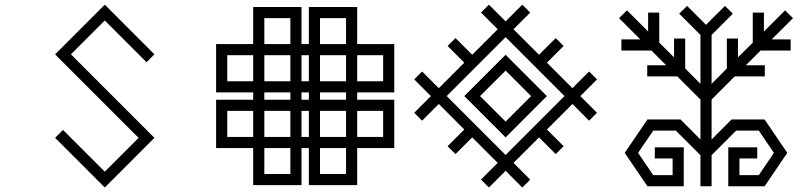

<svg xmlns="http://www.w3.org/2000/svg" viewBox="-20 -812 3556 842"><path d="M439.5 10.3 221.7 -207.5 256.3 -242.2 439.5 -59.1 587.9 -207.5 221.7 -573.7 439.5 -791.5 657.2 -573.7 622.6 -539.1 439.5 -722.2 291 -573.7 657.2 -207.5Z M1660.2 -455.6V-569.8H1546.4V-455.6ZM1497.6 -618.7V-732.4H1383.3V-618.7ZM1497.6 -455.6V-569.8H1383.3V-455.6ZM1497.6 -211.4V-325.7H1383.3V-211.4ZM1497.6 -48.8V-162.6H1383.3V-48.8ZM1497.6 -374.5V-406.7H1383.3V-374.5ZM1660.2 -211.4V-325.7H1546.4V-211.4ZM1334.5 -455.6V-569.8H1302.2V-455.6ZM1334.5 -374.5V-406.7H1302.2V-374.5ZM1334.5 -211.4V-325.7H1302.2V-211.4ZM1253.4 -618.7V-732.4H1139.2V-618.7ZM1253.4 -455.6V-569.8H1139.2V-455.6ZM1253.4 -374.5V-406.7H1139.2V-374.5ZM1253.4 -211.4V-325.7H1139.2V-211.4ZM1253.4 -48.8V-162.6H1139.2V-48.8ZM1090.3 -211.4V-325.7H976.6V-211.4ZM1090.3 -455.6V-569.8H976.6V-455.6ZM1546.4 0H1334.5V-162.6H1302.2V0H1090.3V-162.6H927.7V-374.5H1090.3V-406.7H927.7V-618.7H1090.3V-781.2H1302.2V-618.7H1334.5V-781.2H1546.4V-618.7H1709V-406.7H1546.4V-374.5H1709V-162.6H1546.4Z M2270.5 10.3 2197.3 -63 2124 10.3 2089.4 -24.4 2162.6 -97.7 2050.8 -209.5 1977.5 -136.2 1942.9 -170.9 2016.1 -244.1 1904.3 -356 1831.1 -282.7 1796.4 -317.4 1869.6 -390.6 1796.4 -463.9 1831.1 -498.5 1904.3 -425.3 2016.1 -537.1 1942.9 -610.4 1977.5 -645 2050.8 -571.8 2162.6 -683.6 2089.4 -756.8 2124 -791.5 2197.3 -718.3 2270.5 -791.5 2305.2 -756.8 2231.9 -683.6 2343.8 -571.8 2417 -645 2451.7 -610.4 2378.4 -537.1 2490.2 -425.3 2563.5 -498.5 2598.1 -463.9 2524.9 -390.6 2598.1 -317.4 2563.5 -282.7 2490.2 -356 2378.4 -244.1 2451.7 -170.9 2417 -136.2 2343.8 -209.5 2231.9 -97.7 2305.2 -24.4ZM2197.3 -132.3 2455.6 -390.6 2197.3 -648.9 1939 -390.6ZM2197.3 -209.5 2016.1 -390.6 2197.3 -571.8 2378.4 -390.6ZM2197.3 -278.8 2309.1 -390.6 2197.3 -502.4 2085.4 -390.6Z M3333 4.9H3173.8V-166H3300.8V-117.2H3222.7V-43.9H3307.6L3374 -141.6L3307.6 -239.3H3208.5L3100.6 -131.3V4.9H3051.8V-131.3L2943.8 -239.3H2844.7L2778.3 -141.6L2844.7 -43.9H2929.7V-117.2H2851.6V-166H2978.5V4.9H2819.3L2719.7 -141.6L2819.3 -288.1H2964.4L3051.8 -200.2V-375.5L2950.2 -477.1H2818.4V-525.9H2901.4L2836.9 -590.3H2705.1V-639.2H2788.1L2694.8 -732.4L2729.5 -766.6L2822.3 -673.8V-756.8H2871.1V-625L2936 -560.5V-643.1H2984.9V-511.7L3051.8 -444.3V-658.7L2958.5 -752L2993.2 -786.1L3076.2 -703.1L3159.2 -786.1L3193.8 -752L3100.6 -658.7V-444.3L3167.5 -511.7V-643.1H3216.3V-560.5L3281.2 -625V-756.8H3330.1V-673.8L3422.9 -766.6L3457.5 -732.4L3364.3 -639.2H3447.3V-590.3H3315.4L3251 -525.9H3334V-477.1H3202.1L3100.6 -375.5V-200.2L3188 -288.1H3333L3432.6 -141.6Z"/></svg>

Font: Auseklis
Style: Regular
Weight: 400
Designer: GGBotNet
Foundry: GGBotNet
Version: 1.00